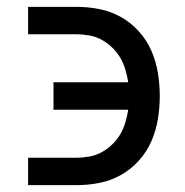

<svg xmlns="http://www.w3.org/2000/svg" viewBox="-20 -540 540 560"><path d="M62 0V-80H203Q222 -80 241 -83.5Q260 -87 276.5 -96Q293 -105 307 -118.5Q321 -132 330.5 -148Q340 -164 345.5 -182.5Q351 -201 354 -220H136V-300H354Q351 -319 345.5 -337.5Q340 -356 330.5 -372Q321 -388 307 -401.5Q293 -415 276.5 -424Q260 -433 241 -436.5Q222 -440 203 -440H62V-520H203Q237 -520 270 -513.5Q303 -507 332.5 -490.5Q362 -474 385 -448.5Q408 -423 421.5 -392Q435 -361 440.5 -327.5Q446 -294 446 -260Q446 -226 440.5 -192.5Q435 -159 421.5 -128Q408 -97 385 -71.5Q362 -46 332.5 -29.5Q303 -13 270 -6.5Q237 0 203 0Z"/></svg>

Font: Iosevka Term Medium
Style: Regular
Weight: 500
Monospace: yes
Designer: Belleve Invis
Foundry: Belleve Invis
Version: Version 26.3.1